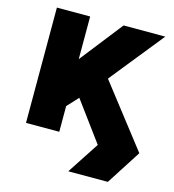

<svg xmlns="http://www.w3.org/2000/svg" viewBox="-129 -808 1022 1126"><g transform="rotate(15 382.0 -245.0)"><path d="M389.5 210 516.5 16 340.5 -223 278.5 -156V0H76.5V-700H278.5V-441L481.5 -700H734.5L473.5 -375L764.5 0L629.5 210Z"/></g></svg>

Font: Geologica Cursive Black
Style: Regular
Weight: 900
Designer: Sindre Bremnes, Frode Helland
Foundry: Monokrom Skriftforlag AS
Version: Version 1.010;gftools[0.9.28]